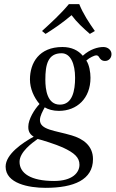

<svg xmlns="http://www.w3.org/2000/svg" viewBox="-20 -665 556 923"><path d="M415 -291C415 -318 409 -354 395 -374C410 -388 435 -399 442 -399C451 -399 454 -394 457 -389C462 -381 469 -372 485 -372C503 -372 516 -386 516 -405C516 -423 500 -439 477 -439C451 -439 413 -429 378 -397C356 -423 324 -439 280 -439C168 -439 124 -363 124 -283C124 -239 143 -197 170 -165C145 -139 116 -91 116 -56C116 -46 116 -23 142 -8C89 21 7 76 7 136C7 217 118 238 199 238C336 238 427 199 427 100C427 35 379 2 325 -14C245 -38 172 -40 172 -88C172 -108 186 -132 195 -149C211 -139 235 -132 263 -132C350 -132 415 -192 415 -291ZM161 3C179 7 249 29 282 44C338 70 362 92 362 127C362 165 328 205 240 205C128 205 74 168 74 113C74 65 136 21 161 3ZM341 -291C341 -229 328 -162 268 -162C207 -162 198 -234 198 -282C198 -354 210 -409 276 -409C319 -409 341 -359 341 -291ZM361 -645H311C273 -599 226 -556 182 -516L199 -502C242 -529 279 -554 324 -592C351 -556 379 -531 412 -502L436 -516C408 -556 380 -598 361 -645Z"/></svg>

Font: Libertinus Serif
Style: Italic
Weight: 400
Italic angle: -12°
Designer: Philipp H. Poll, Khaled Hosny
Foundry: Caleb Maclennan
Version: Version 7.050;RELEASE